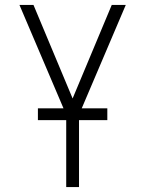

<svg xmlns="http://www.w3.org/2000/svg" viewBox="-20 -550 590 780"><path d="M249 210V-84L59 -530H116L275 -150L434 -530H491L301 -84V210ZM416 -62H134V-110H416Z"/></svg>

Font: Lode Dark
Style: Regular
Weight: 400
Monospace: yes
Designer: Belleve Invis
Foundry: Belleve Invis
Version: Version 29.2.0; ttfautohint (v1.8.3)